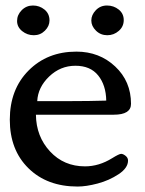

<svg xmlns="http://www.w3.org/2000/svg" viewBox="-20 -664 526 697"><path d="M369.6 -536.1Q345.2 -536.1 328.4 -552.7Q311.5 -569.3 311.5 -589.6Q311.5 -609.9 327.9 -627Q344.2 -644 368.4 -644Q392.6 -644 410.9 -629.4Q429.2 -614.7 429.2 -591.1Q429.2 -567.4 411.1 -551.8Q393.1 -536.1 369.6 -536.1ZM159.7 -589.8Q159.7 -569.3 143.1 -552.7Q126.5 -536.1 102.8 -536.1Q79.1 -536.1 60.5 -551Q42 -565.9 42 -587.9Q42 -609.9 58.8 -627Q75.7 -644 99.6 -644Q123.5 -644 141.6 -629.2Q159.7 -614.3 159.7 -589.8ZM257.3 -476.6Q340.8 -476.6 398.2 -422.6Q455.6 -368.7 455.6 -287.1Q455.6 -247.6 393.1 -247.6H110.4Q111.3 -168.5 161.6 -114.3Q211.9 -60.1 288.6 -60.1Q339.4 -60.1 387.2 -89.8Q412.6 -105.5 419.7 -105.5Q426.8 -105.5 435.8 -98.4Q444.8 -91.3 444.8 -81.1Q444.8 -54.2 410.4 -31.5Q376 -8.8 334.5 2.2Q293 13.2 261.7 13.2Q150.9 13.2 83.3 -53.2Q15.6 -119.6 15.6 -229.5Q15.6 -339.4 83.7 -408Q151.9 -476.6 257.3 -476.6ZM365.7 -298.8Q364.7 -355 336.4 -390.1Q308.1 -425.3 253.7 -425.3Q199.2 -425.3 158.4 -386.2Q117.7 -347.2 115.2 -296.9H229.5Q305.7 -296.9 365.7 -298.8Z"/></svg>

Font: Corben
Style: Regular
Weight: 400
Designer: vernon adams
Foundry: vernon adams
Version: Version 1.101